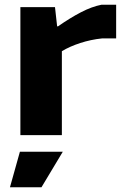

<svg xmlns="http://www.w3.org/2000/svg" viewBox="-20 -570 522 810"><path d="M64 70H245L155 220H22ZM66 -540H212L221 -459H225Q275 -494 321 -518Q367 -542 408 -550H470V-408H411Q363 -403 318.5 -388.5Q274 -374 241 -354V0H66Z"/></svg>

Font: Encode Sans Wide
Style: Bold
Weight: 700
Designer: Pablo Impallari, Andres Torresi
Foundry: Pablo Impallari, Andres Torresi
Version: Version 1.000; ttfautohint (v1.00) -l 8 -r 50 -G 200 -x 14 -